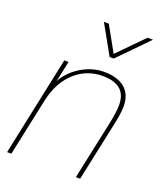

<svg xmlns="http://www.w3.org/2000/svg" viewBox="-139 -838 774 926"><g transform="rotate(20 248.0 -375.0)"><path d="M139 -510H117L9 0H31L94 -296C124 -436 218 -503 316 -503C406 -503 439 -462 439 -398C439 -372 435 -344 426 -300L362 0H384L447 -296C456 -337 462 -374 462 -399C462 -484 406 -524 316 -524C231 -524 149 -467 116 -403ZM233 -750 317 -600H338L485 -750H457L330 -621L258 -750Z"/></g></svg>

Font: Nacelle Thin
Style: Italic
Weight: 100
Italic angle: -12°
Designer: Sora Sagano
Foundry: Sora Sagano
Version: Version 1.000;FEAKit 1.0